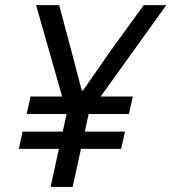

<svg xmlns="http://www.w3.org/2000/svg" viewBox="-20 -736 675 756"><path d="M211.9 -149.9H54.2L68.8 -217.8H227.1L242.2 -287.1H85L100.1 -356H224.6L122.1 -715.8H212.9L261.2 -535.2L301.8 -379.9H307.1L415 -535.2L545.9 -715.8H634.8L376.5 -356H502.9L487.8 -287.1H329.1L314 -217.8H472.2L457 -149.9H298.8L266.1 0H179.2Z"/></svg>

Font: Reddit Sans Chocolate
Style: Italic
Weight: 400
Italic angle: -11.25°
Designer: Stephen Hutchings
Version: Version 1.013